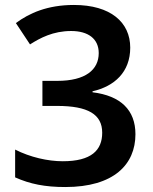

<svg xmlns="http://www.w3.org/2000/svg" viewBox="-20 -744 617 774"><path d="M505 -552C505 -654 426 -724 278 -724C171 -724 98 -691 44 -651L101 -565C142 -591 194 -619 267 -619C335 -619 378 -588 378 -530C378 -463 325 -418 211 -418H151V-317H210C335 -317 392 -283 392 -209C392 -138 348 -94 233 -94C173 -94 102 -110 41 -141V-29C101 -2 162 10 243 10C439 10 526 -81 526 -203C526 -300 467 -358 353 -372V-376C441 -396 505 -453 505 -552Z"/></svg>

Font: Noto Sans Lao SemiBold
Style: Regular
Weight: 600
Designer: Monotype Design Team
Foundry: Monotype Imaging Inc.
Version: Version 2.003